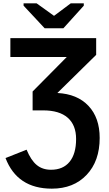

<svg xmlns="http://www.w3.org/2000/svg" viewBox="-20 -916 651 1148"><path d="M290 212Q83 212 13 29L139 -21Q165 42 199.5 70.5Q234 99 285 99Q357 99 396 51.5Q435 4 435 -85Q435 -168 385 -212Q335 -256 238 -256H175V-369L379 -575H42V-688H555V-588L323 -360Q442 -354 509 -283Q576 -212 576 -91Q576 47 498 129.5Q420 212 290 212ZM481 -882 359 -747H247L121 -882V-896H199L302 -822H304L403 -896H481Z"/></svg>

Font: Libra Sans
Style: Bold
Weight: 700
Foundry: Context Ltd
Version: Version 1.000